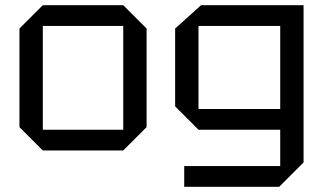

<svg xmlns="http://www.w3.org/2000/svg" viewBox="-20 -580 1250 740"><path d="M55 -90V-470L145 -560H455L545 -470V-90L455 0H145ZM145 -80H455V-480H145Z M690 140V60H1060V-80H745L655 -170V-470L755 -560H1150V46L1056 140ZM745 -480V-160H1060V-480Z"/></svg>

Font: Tektur
Style: Regular
Weight: 400
Designer: Adam Jagosz
Foundry: Adam Jagosz
Version: Version 1.005;gftools[0.9.30]